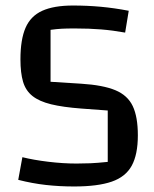

<svg xmlns="http://www.w3.org/2000/svg" viewBox="-20 -660 559 695"><path d="M61 -91Q101 -81 154.5 -74.5Q208 -68 257 -68Q282 -68 306.5 -69Q331 -70 370 -74V-260L275 -267Q208 -272 165 -282.5Q122 -293 97.5 -312.5Q73 -332 63.5 -364Q54 -396 54 -445Q54 -517 72.5 -559.5Q91 -602 133 -621Q175 -640 244 -640Q296 -640 345 -635.5Q394 -631 446 -621L433 -542Q389 -550 346 -553.5Q303 -557 250 -557Q221 -557 203 -556Q185 -555 163 -552V-364L274 -357Q353 -352 397.5 -333.5Q442 -315 460.5 -276Q479 -237 479 -170Q479 -101 457 -60.5Q435 -20 384.5 -2.5Q334 15 248 15Q195 15 146 9.5Q97 4 46 -9Z"/></svg>

Font: Changa
Style: Regular
Weight: 400
Designer: Eduardo Rodriguez Tunni
Foundry: Eduardo Rodriguez Tunni
Version: Version 3.003